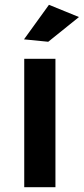

<svg xmlns="http://www.w3.org/2000/svg" viewBox="-20 -780 349 800"><path d="M81 -535V0H211V-535ZM184 -760 80 -616 181 -606 309 -709Z"/></svg>

Font: Argentum Sans Medium
Style: Regular
Weight: 500
Designer: Julieta Ulanovsky
Foundry: Julieta Ulanovsky
Version: Version 5.001;January 29, 2019;FontCreator 11.5.0.2425 64-bi